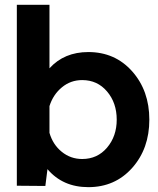

<svg xmlns="http://www.w3.org/2000/svg" viewBox="-20 -771 657 796"><path d="M346.2 -555.2Q457 -555.2 528.1 -475.1Q599.1 -395 599.1 -274.9Q599.1 -154.8 528.1 -75Q457 4.9 346.2 4.9Q240.2 4.9 176.8 -69.8L168 0L49.8 -1V-751H185.1V-487.8Q246.1 -555.2 346.2 -555.2ZM320.8 -111.8Q383.8 -111.8 423.8 -158.9Q463.9 -206.1 463.9 -274.9Q463.9 -344.7 423.8 -391.8Q383.8 -439 320.8 -439Q272.9 -439 236.6 -408.9Q200.2 -378.9 185.1 -331.1V-220.2Q199.2 -171.4 236.1 -141.6Q272.9 -111.8 320.8 -111.8Z"/></svg>

Font: Oakes Grotesk
Style: SemiBold
Weight: 600
Designer: Samuel Oakes
Foundry: Samuel Oakes
Version: Version 1.0 | wf-rip DC20170320